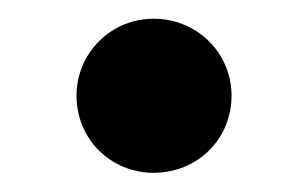

<svg xmlns="http://www.w3.org/2000/svg" viewBox="-20 -506 324 202"><path d="M60.5 -405.3C60.5 -359.4 96.7 -324.2 141.6 -324.2C187.5 -324.2 223.6 -359.4 223.6 -405.3C223.6 -450.2 187.5 -486.3 141.6 -486.3C96.7 -486.3 60.5 -450.2 60.5 -405.3Z"/></svg>

Font: Ed Sans Neue SemiBold
Style: Regular
Weight: 600
Designer: Stephen Hutchings
Version: Version 1.004;PS 001.004;hotconv 1.0.88;makeotf.lib2.5.64775